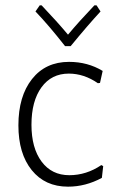

<svg xmlns="http://www.w3.org/2000/svg" viewBox="-20 -694 426 720"><path d="M342 -674 357 -651Q308 -598 245 -521H224Q162 -600 113 -651L129 -674H136Q195 -612 235 -564Q275 -612 334 -674ZM239 -462Q309 -462 365 -428L355 -383L347 -382Q295 -418 238 -418Q173 -418 135.5 -366.5Q98 -315 98 -226Q98 -139 136 -88Q174 -37 240 -37Q304 -37 360 -75L367 -71L362 -27Q301 6 235 6Q149 6 99 -56Q49 -118 49 -224Q49 -333 100 -397.5Q151 -462 239 -462Z"/></svg>

Font: Alegreya Sans SC Light
Style: Regular
Weight: 300
Designer: Juan Pablo del Peral
Foundry: Huerta Tipografica
Version: Version 2.007